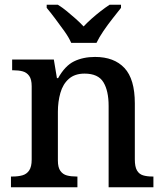

<svg xmlns="http://www.w3.org/2000/svg" viewBox="-20 -786 691 806"><path d="M26 0V-45H33Q56 -45 74 -50Q92 -55 102.5 -70.5Q113 -86 113 -116V-424Q113 -453 102.5 -467.5Q92 -482 75 -486.5Q58 -491 36 -491H31V-536H206L219 -458H224Q253 -510 291 -528.5Q329 -547 379 -547Q459 -547 502.5 -500.5Q546 -454 546 -352V-117Q546 -86 555 -70.5Q564 -55 580.5 -50Q597 -45 619 -45H624V0H436V-341Q436 -405 414 -441Q392 -477 335 -477Q294 -477 269 -455Q244 -433 233.5 -396Q223 -359 223 -317V-112Q223 -83 233.5 -68.5Q244 -54 261 -49.5Q278 -45 300 -45H305V0ZM279 -606Q269 -629 250 -655.5Q231 -682 211.5 -708Q192 -734 176 -753V-766H223Q241 -755 260 -739.5Q279 -724 297.5 -707.5Q316 -691 331 -675Q346 -691 364.5 -707.5Q383 -724 403 -739.5Q423 -755 440 -766H488V-753Q473 -734 452.5 -708Q432 -682 414 -655.5Q396 -629 385 -606Z"/></svg>

Font: Noto Serif Khmer Medium
Style: Regular
Weight: 500
Version: Version 2.003